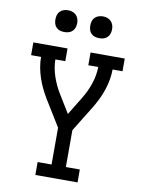

<svg xmlns="http://www.w3.org/2000/svg" viewBox="-101 -1016 802 1084"><g transform="rotate(10 300.0 -474.0)"><path d="M179 0V-74H259V-285L166 -436Q151 -461 138 -488Q125 -515 115.5 -543.5Q106 -572 100.5 -602Q95 -632 95 -662H38V-735H234V-662H177Q178 -612 194.5 -564Q211 -516 237 -474L300 -371L363 -474Q389 -516 405.5 -564Q422 -612 423 -662H366V-735H562V-662H505Q505 -632 499.5 -602Q494 -572 484.5 -543.5Q475 -515 462 -488Q449 -461 434 -436L341 -285V-74H421V0ZM400 -823Q387 -823 375 -826.5Q363 -830 354 -839Q345 -848 341.5 -860Q338 -872 338 -885Q338 -898 341.5 -910Q345 -922 354 -931Q363 -940 375 -944Q387 -948 400 -948Q413 -948 425 -944Q437 -940 446 -931Q455 -922 459 -910Q463 -898 463 -885Q463 -872 459 -860Q455 -848 446 -839Q437 -830 425 -826.5Q413 -823 400 -823ZM200 -823Q187 -823 175 -826.5Q163 -830 154 -839Q145 -848 141.5 -860Q138 -872 138 -885Q138 -898 141.5 -910Q145 -922 154 -931Q163 -940 175 -944Q187 -948 200 -948Q213 -948 225 -944Q237 -940 246 -931Q255 -922 259 -910Q263 -898 263 -885Q263 -872 259 -860Q255 -848 246 -839Q237 -830 225 -826.5Q213 -823 200 -823Z"/></g></svg>

Font: Iosevka Curly Slab Extended
Style: Regular
Weight: 400
Width: 7
Monospace: yes
Designer: Belleve Invis
Foundry: Belleve Invis
Version: Version 11.1.0; ttfautohint (v1.8.3)